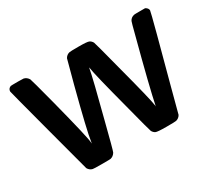

<svg xmlns="http://www.w3.org/2000/svg" viewBox="-131 -935 1301 1175"><g transform="rotate(-30 519.5 -347.0)"><path d="M994 -694Q1013 -684 1014 -668Q1014 -661 976.5 -519Q939 -377 895.5 -216.5Q852 -56 845 -26Q834 -7 814 -2Q808 0 747 0Q680 0 669 -6Q657 -12 649 -26Q645 -34 595 -228Q524 -497 517 -548Q516 -552 516 -551Q503 -479 437 -227Q389 -37 383 -26Q371 -6 350 -1Q347 0 288 0Q230 0 224 -2Q204 -7 193 -26Q191 -32 107.5 -346.5Q24 -661 24 -665Q24 -685 44 -693Q47 -694 98 -694Q132 -694 135 -693Q156 -688 168 -668Q172 -660 220 -476Q297 -178 297 -144Q297 -134 300 -153Q308 -216 383 -504Q423 -655 427 -668Q438 -687 458 -692Q464 -694 523 -694Q586 -694 597 -688Q609 -683 618 -668Q622 -660 673 -462Q744 -194 750 -146V-140Q773 -255 862 -592Q878 -655 883 -668Q893 -688 916 -693Q920 -694 958 -694Z"/></g></svg>

Font: KaTeX_SansSerif
Style: Bold
Weight: 700
Version: Version 1.1; ttfautohint (v1.3)